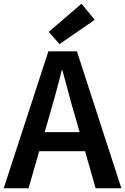

<svg xmlns="http://www.w3.org/2000/svg" viewBox="-22 -1016 675 1036"><path d="M-2 0 239 -739H393L633 0H494L382 -393Q364 -452 348 -514Q332 -576 315 -636H311Q296 -575 279 -513.5Q262 -452 245 -393L132 0ZM140 -200V-303H489V-200ZM299 -778 241 -844 418 -996 489 -909Z"/></svg>

Font: Noto Sans KR SemiBold
Style: Regular
Weight: 600
Designer: Ryoko NISHIZUKA  (kana, bopomofo & ideographs); Paul D. Hunt (Latin, Greek & Cyrillic); Sandoll Communications , Soo-you
Foundry: Adobe
Version: Version 2.004-H2;hotconv 1.0.118;makeotfexe 2.5.65603